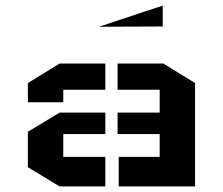

<svg xmlns="http://www.w3.org/2000/svg" viewBox="-20 -668 800 689"><path d="M80 -195 194 -264H358V-187H207V-105H358V1H194L80 -68ZM80 -301V-370L194 -440H358V-346H207V-301ZM680 -370 566 -440H402V-346H553V-264H402V-187H553V-105H406V1H680ZM564 -648V-573L335 -572Z"/></svg>

Font: Wallpoet
Style: Regular
Weight: 400
Designer: Lars Berggren
Foundry: Lars Berggren
Version: Version 1.000